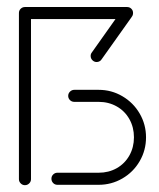

<svg xmlns="http://www.w3.org/2000/svg" viewBox="-20 -539 464 560"><path d="M52.6 1.1Q45.6 1.1 40.4 -4.1Q35.2 -9.3 35.2 -16.3V-500H70.4V-16.3Q70.4 -9.3 65.2 -4.1Q60 1.1 52.6 1.1ZM178.9 -259.3Q178.9 -266.7 184.3 -271.9Q189.6 -277 196.7 -277H267.8Q305.2 -277 337 -258.3Q368.9 -239.6 387.4 -207.8Q405.9 -175.9 405.9 -138.5Q405.9 -100.7 387.4 -68.9Q368.9 -37 337 -18.5Q305.2 0 267.8 0H147.4Q140 0 135 -5.2Q130 -10.4 130 -17.8Q130 -25.2 135.2 -30.2Q140.4 -35.2 147.4 -35.2H267.8Q297 -35.2 320.6 -48.5Q344.1 -61.9 357.4 -85.6Q370.7 -109.3 370.7 -138.5Q370.7 -167.8 357.4 -191.5Q344.1 -215.2 320.6 -228.5Q297 -241.9 267.8 -241.9H196.7Q189.3 -241.9 184.1 -247Q178.9 -252.2 178.9 -259.3ZM368.1 -501.1Q368.1 -493.7 363.1 -488.5Q358.1 -483.3 350.7 -483.3H52.6Q45.2 -483.3 40.2 -488.5Q35.2 -493.7 35.2 -501.1Q35.2 -508.5 40.4 -513.5Q45.6 -518.5 52.6 -518.5H350.7Q358.1 -518.5 363.1 -513.5Q368.1 -508.5 368.1 -501.1ZM349.3 -516.7Q356.7 -516.7 361.9 -511.5Q367 -506.3 367 -498.9Q367 -493.7 363.7 -488.9L276.3 -365.9Q274.1 -362.2 270.2 -360.2Q266.3 -358.1 261.9 -358.1Q254.8 -358.1 249.6 -363.3Q244.4 -368.5 244.4 -375.9Q244.4 -381.5 247.8 -385.9L335.2 -509.3Q337.4 -512.6 341.1 -514.6Q344.8 -516.7 349.3 -516.7Z"/></svg>

Font: 26F Galaxy Hebrew Light
Style: Regular
Weight: 300
Designer: C₂₉H₂₅N₃O₅
Version: Version 1.000